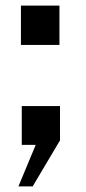

<svg xmlns="http://www.w3.org/2000/svg" viewBox="-20 -519 308 688"><path d="M55 -358H193V-499H55ZM46 149H97L195 -16V-139H58V0H108Z"/></svg>

Font: United Sans SemiBold
Style: Regular
Weight: 600
Designer: Pablo Impallari, Rodrigo Fuenzalida (Modified by Dan O. Williams)
Version: Version 1.000;PS 001.000;hotconv 1.0.88;makeotf.lib2.5.64775